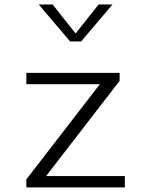

<svg xmlns="http://www.w3.org/2000/svg" viewBox="-20 -818 660 838"><path d="M502 -500V-465L170 -35L155 -49.5H525V0H95V-35L427 -465L448 -450.5H95V-500ZM286 -637H334L471 -798.5H410.5L310 -672L209.5 -798.5H149Z"/></svg>

Font: Monaspace Neon Var
Style: Regular
Weight: 400
Designer: Riley Cran and the Lettermatic Team
Version: Version 1.000 (Monaspace Neon Var)